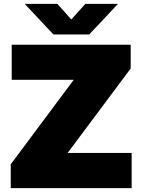

<svg xmlns="http://www.w3.org/2000/svg" viewBox="-20 -971 735 991"><path d="M35.5 0V-123L360.5 -559H40.5V-740H654.5V-617.5L329 -181.5H659.5V0ZM256 -793 107.5 -951H276L348 -870.5L420.5 -951H589L440.5 -793Z"/></svg>

Font: Encode Sans Semi Expanded Black
Style: Regular
Weight: 900
Width: 6
Designer: Multiple Designers
Foundry: Impallari Type
Version: Version 3.000; ttfautohint (v1.8.3) -l 8 -r 50 -G 200 -x 14 